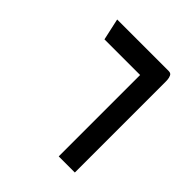

<svg xmlns="http://www.w3.org/2000/svg" viewBox="-167 -717 834 834"><g transform="rotate(45 250.0 -300.0)"><path d="M321 0V-500H102L80 -600H397Q410 -600 414.5 -590Q419 -580 419.5 -570Q420 -560 420 -560V0Z"/></g></svg>

Font: Reem Kufi Fun
Style: Regular
Weight: 400
Designer: Khaled Hosny
Version: Version 1.005